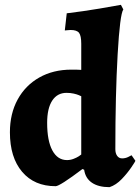

<svg xmlns="http://www.w3.org/2000/svg" viewBox="-20 -762 580 794"><path d="M328 -60 321 -63Q227 8 210 8Q122 8 71.5 -51.5Q21 -111 21 -215Q21 -292 53 -350.5Q85 -409 142.5 -441.5Q200 -474 275 -474Q303 -474 316 -473V-581Q316 -614 307 -626Q298 -638 272 -638Q265 -638 258 -637Q251 -636 248 -636L256 -707Q323 -715 391.5 -726.5Q460 -738 480 -742L490 -723Q476 -703 466.5 -537Q457 -371 457 -145Q457 -128 464.5 -117.5Q472 -107 485 -107Q498 -107 509.5 -112.5Q521 -118 524 -120L540 -97Q540 -95 523.5 -70.5Q507 -46 483.5 -21.5Q460 3 433 12Q387 12 360 -6.5Q333 -25 328 -60ZM316 -123V-364Q314 -365 306 -368.5Q298 -372 284.5 -375Q271 -378 255 -378Q217 -378 196 -346Q175 -314 175 -254Q175 -180 196.5 -140Q218 -100 257 -100Q271 -100 284 -105Q297 -110 305.5 -115.5Q314 -121 316 -123Z"/></svg>

Font: Alegreya ExtraBold
Style: Regular
Weight: 800
Designer: Juan Pablo del Peral
Foundry: Huerta Tipografica
Version: Version 2.007; ttfautohint (v1.6)